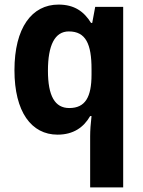

<svg xmlns="http://www.w3.org/2000/svg" viewBox="-20 -577 624 837"><path d="M373 17V240H517V-547H395L382 -477H377C346 -527 304 -557 235 -557C119 -557 43 -456 43 -271C43 -89 117 10 231 10C300 10 345 -22 373 -71H379C375 -38 373 -7 373 17ZM282 -106C219 -106 189 -159 189 -269C189 -380 219 -440 280 -440C354 -440 379 -385 379 -276V-252C379 -154 352 -106 282 -106Z"/></svg>

Font: Noto Sans Georgian SemiCondensed Bold
Style: Regular
Weight: 700
Width: 4
Designer: Monotype Design Team, Akaki Razmadze
Foundry: Google LLC
Version: Version 2.005